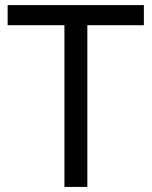

<svg xmlns="http://www.w3.org/2000/svg" viewBox="-20 -734 596 754"><path d="M323 0V-635H545V-714H10V-635H233V0Z"/></svg>

Font: Noto Sans Cypriot
Style: Regular
Weight: 400
Designer: Monotype Design Team
Foundry: Monotype Imaging Inc.
Version: Version 2.002